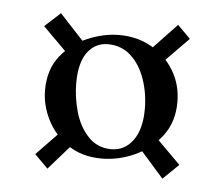

<svg xmlns="http://www.w3.org/2000/svg" viewBox="-36 -410 485 416"><g transform="rotate(5 207.0 -202.0)"><path d="M131 -90 81 -33 52 -62 105 -117ZM101 -286 47 -340 81 -371 133 -315ZM310 -121 365 -66 331 -33 279 -92ZM280 -309 336 -368 364 -340 307 -282ZM196 -65Q153 -65 123 -85.5Q93 -106 77 -137.5Q61 -169 61 -202Q61 -247 84.5 -276.5Q108 -306 143 -320.5Q178 -335 211 -335Q250 -335 281 -317.5Q312 -300 330.5 -269.5Q349 -239 349 -201Q349 -158 326 -127.5Q303 -97 268 -81Q233 -65 196 -65ZM215 -87Q244 -87 262 -111.5Q280 -136 280 -180Q280 -214 269.5 -244.5Q259 -275 238.5 -294Q218 -313 188 -313Q161 -313 144 -290.5Q127 -268 127 -223Q127 -192 136 -160.5Q145 -129 165 -108Q185 -87 215 -87Z"/></g></svg>

Font: Cormorant SemiBold
Style: Regular
Weight: 600
Designer: Christian Thalmann (Catharsis Fonts)
Foundry: Catharsis Fonts
Version: Version 4.000